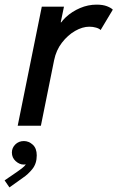

<svg xmlns="http://www.w3.org/2000/svg" viewBox="-66 -548 512 837"><path d="M11.2 0 116.2 -519H212.9L198.7 -450.7H210.4L183.6 -419.4Q194.8 -448.7 221.4 -473.4Q248 -498 283 -512.9Q317.9 -527.8 355 -527.8Q382.3 -527.8 400.4 -520.8Q418.5 -513.7 425.8 -505.9L372.6 -417Q367.2 -423.3 353 -427.5Q338.9 -431.6 323.7 -431.6Q293.5 -431.6 261.2 -413.1Q229 -394.5 203.9 -361.8Q178.7 -329.1 169.9 -285.6L112.3 0ZM-24.9 269 -45.9 238.3 8.3 201.2Q18.6 193.8 29.5 185.8Q40.5 177.7 48.3 166.5Q56.2 155.3 55.7 141.1H66.9Q66.4 151.4 59.6 160.4Q52.7 169.4 37.1 169.4Q19 169.4 2.4 154.5Q-14.2 139.6 -14.2 116.7Q-14.2 96.7 0.7 81.8Q15.6 66.9 38.1 66.9Q59.6 66.9 76.9 82.8Q94.2 98.6 94.2 129.4Q94.2 165 75.2 188.7Q56.2 212.4 33.2 227.5Z"/></svg>

Font: Reddit Sans Medium
Style: Italic
Weight: 500
Italic angle: -11.25°
Designer: Stephen Hutchings
Version: Version 1.013